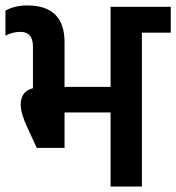

<svg xmlns="http://www.w3.org/2000/svg" viewBox="-23 -685 647 705"><path d="M383 -366V-660H604V-565H498V0H383V-272H214V-142H112L80 -211Q53 -268 53 -300Q53 -350 98 -361V-514Q98 -568 52 -568Q23 -568 -3 -554V-646Q31 -665 77 -665Q214 -665 214 -530V-366Z"/></svg>

Font: Hind Semibold
Style: Regular
Weight: 600
Designer: Manushi Parikh, Satya Rajpurohit
Foundry: Indian Type Foundry
Version: Version 1.201;PS 1.0;hotconv 1.0.78;makeotf.lib2.5.61930; tt